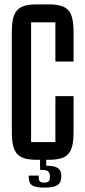

<svg xmlns="http://www.w3.org/2000/svg" viewBox="-20 -725 388 877"><path d="M316 -575C316 -676 292 -705 199 -705H151C59 -705 34 -676 34 -575V-125C34 -24 59 5 151 5H163V51C201 49 208 61 208 82C208 101 204 109 182 109C158 109 156 99 157 77H111C111 113 118 132 183 132C255 132 260 106 260 78C260 45 240 32 191 32V5H199C292 5 316 -24 316 -125V-286H233V-76H122V-623H233V-444H316Z"/></svg>

Font: Queering
Style: Regular
Weight: 400
Designer: Adam Naccarato
Foundry: adamnac
Version: Version 2.000;hotconv 1.0.109;makeotfexe 2.5.65596